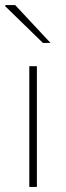

<svg xmlns="http://www.w3.org/2000/svg" viewBox="-20 -740 262 760"><path d="M96 0V-478H126V0ZM150 -570 0 -716 2 -720H40L180 -570Z"/></svg>

Font: SourceSans3VF
Style: Regular
Weight: 200
Designer: Paul D. Hunt
Foundry: Adobe
Version: Version 3.052;hotconv 1.1.0;makeotfexe 2.6.0